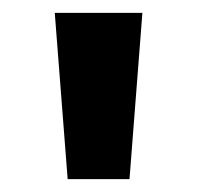

<svg xmlns="http://www.w3.org/2000/svg" viewBox="-20 -734 306 298"><path d="M201 -714 181 -456H85L65 -714Z"/></svg>

Font: Noto Sans Thai
Style: Bold
Weight: 700
Designer: Monotype Design Team
Foundry: Monotype Imaging Inc.
Version: Version 2.001